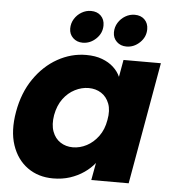

<svg xmlns="http://www.w3.org/2000/svg" viewBox="-54 -817 787 875"><g transform="rotate(5 339.5 -379.5)"><path d="M26.6 -280.1Q42.1 -368.3 86.3 -432.3Q130.4 -496.3 192.5 -531.1Q254.6 -565.8 322.9 -565.8Q365.1 -565.8 395.9 -554.1Q426.8 -542.5 447.9 -523.2Q469 -504 479.9 -479.5L493.9 -557.9H664.9L566.3 0H395.3L409.8 -79.4Q390.4 -54.8 362 -35.1Q333.7 -15.4 298.2 -3.7Q262.6 7.9 220.9 7.9Q153 7.9 103.7 -27.5Q54.4 -62.9 32.7 -127.4Q11.1 -191.9 26.6 -280.1ZM444.8 -279.2Q453.2 -323.4 441.5 -354Q429.7 -384.7 404.7 -400.7Q379.7 -416.6 347.3 -416.6Q315.3 -416.6 284.5 -400.9Q253.6 -385.2 231.3 -355Q209 -324.8 200.7 -280.1Q193.3 -235.9 204.8 -204.8Q216.3 -173.6 241.3 -157.4Q266.2 -141.2 298.2 -141.2Q330.6 -141.2 361.3 -157.2Q391.9 -173.2 414.7 -204.1Q437.5 -235 444.8 -279.2ZM301.5 -620Q274.7 -620 257.1 -636.9Q239.4 -653.8 239.4 -679.6Q239.4 -703.8 251.8 -723.8Q264.2 -743.8 284.3 -755.6Q304.5 -767.5 327.2 -767.5Q355.6 -767.5 372.5 -750.6Q389.4 -733.7 389.4 -706.8Q389.4 -671 362.6 -645.5Q335.9 -620 301.5 -620ZM501.5 -620Q474.7 -620 457.1 -636.9Q439.4 -653.8 439.4 -679.6Q439.4 -703.8 451.8 -723.8Q464.2 -743.8 484.3 -755.6Q504.5 -767.5 527.2 -767.5Q555.6 -767.5 572.5 -750.6Q589.4 -733.7 589.4 -706.8Q589.4 -671 562.6 -645.5Q535.9 -620 501.5 -620Z"/></g></svg>

Font: Poppins Variable
Style: Italic
Weight: 100
Italic angle: -10°
Designer: Jonny Pinhorn
Foundry: Indian Type Foundry
Version: Version 6.000